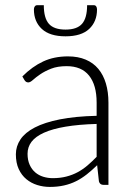

<svg xmlns="http://www.w3.org/2000/svg" viewBox="-20 -728 524 756"><path d="M42.5 0ZM388 0Q373 0 369.5 -14L362.5 -77.5Q342 -57.5 321.8 -41.5Q301.5 -25.5 279.5 -14.5Q257.5 -3.5 232 2.2Q206.5 8 176 8Q150.5 8 126.5 0.5Q102.5 -7 83.8 -22.5Q65 -38 53.8 -62.2Q42.5 -86.5 42.5 -120.5Q42.5 -152 60.5 -179Q78.5 -206 117 -226Q155.5 -246 215.8 -258Q276 -270 360.5 -272V-324Q360.5 -393 330.8 -430.2Q301 -467.5 242.5 -467.5Q206.5 -467.5 181.2 -457.5Q156 -447.5 138.5 -435.5Q121 -423.5 110 -413.5Q99 -403.5 91.5 -403.5Q86 -403.5 82.5 -406Q79 -408.5 76.5 -412.5L68 -427Q107 -466 150 -486Q193 -506 247.5 -506Q287.5 -506 317.5 -493.2Q347.5 -480.5 367.2 -456.8Q387 -433 397 -399.2Q407 -365.5 407 -324V0ZM188 -26.5Q217 -26.5 241.2 -32.8Q265.5 -39 286.2 -50.2Q307 -61.5 325 -77Q343 -92.5 360.5 -110.5V-240Q289.5 -238 238 -229.2Q186.5 -220.5 153.2 -205.5Q120 -190.5 104.2 -169.8Q88.5 -149 88.5 -122.5Q88.5 -97.5 96.8 -79.2Q105 -61 118.8 -49.2Q132.5 -37.5 150.5 -32Q168.5 -26.5 188 -26.5ZM238 -611.5Q283 -611.5 303 -634.2Q323 -657 323 -707.5H350Q355.5 -707.5 358.8 -702.8Q362 -698 362 -691Q362 -643 331 -614Q300 -585 238 -585Q176 -585 144.8 -614Q113.5 -643 113.5 -691Q113.5 -698 117 -702.8Q120.5 -707.5 126 -707.5H152.5Q152.5 -657 172.5 -634.2Q192.5 -611.5 238 -611.5Z"/></svg>

Font: Lato Light
Style: Regular
Weight: 300
Designer: Lukasz Dziedzic
Foundry: tyPoland Lukasz Dziedzic
Version: Version 2.007; 2014-02-27